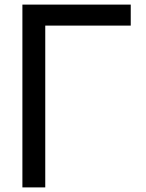

<svg xmlns="http://www.w3.org/2000/svg" viewBox="-20 -820 640 840"><path d="M78 0V-800H552V-708H105L178 -781V0Z"/></svg>

Font: Victor Mono
Style: Bold
Weight: 700
Monospace: yes
Designer: Rune Bjørnerås
Version: Version 1.561;gftools[0.9.30]